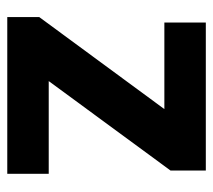

<svg xmlns="http://www.w3.org/2000/svg" viewBox="-49 -537 586 528"><g transform="rotate(90 244.0 -273.0)"><path d="M458 0H27V-88L280 -432H42V-546H449V-449L203 -114H458Z"/></g></svg>

Font: Noto Sans IKEA
Style: Bold
Weight: 600
Designer: Monotype Design Team
Foundry: Monotype Imaging Inc.
Version: Version 2.001